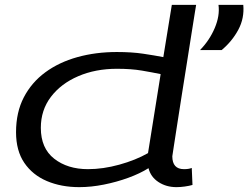

<svg xmlns="http://www.w3.org/2000/svg" viewBox="-20 -760 1022 790"><path d="M706 10Q664 10 632 -11Q600 -32 591 -68Q556 -46 508 -28.5Q460 -11 407.5 -0.5Q355 10 306 10Q232 10 173 -15Q114 -40 80 -90Q46 -140 46 -216Q46 -298 78 -359.5Q110 -421 166.5 -462.5Q223 -504 298.5 -525Q374 -546 461 -546Q522 -546 569 -539Q616 -532 652 -525L687 -740H787Q787 -740 781.5 -706.5Q776 -673 767.5 -618.5Q759 -564 748.5 -498Q738 -432 727.5 -366Q717 -300 708.5 -244Q700 -188 694.5 -153.5Q689 -119 689 -117Q689 -64 737 -64Q757 -64 769 -69L772 1Q758 5 740 7.5Q722 10 706 10ZM342 -64Q404 -64 471 -82.5Q538 -101 589 -130L641 -455Q608 -462 564 -469.5Q520 -477 461 -477Q373 -477 302 -446.5Q231 -416 189.5 -361.5Q148 -307 148 -234Q148 -150 203 -107Q258 -64 342 -64ZM803 -554Q842 -594 863.5 -644.5Q885 -695 879 -740H981Q986 -685 960.5 -637.5Q935 -590 892 -554Z"/></svg>

Font: Georama ExtraExtended
Style: Italic
Weight: 400
Width: 8
Italic angle: -9°
Designer: Jean-Baptiste Levee
Foundry: Production Type
Version: Version 1.000